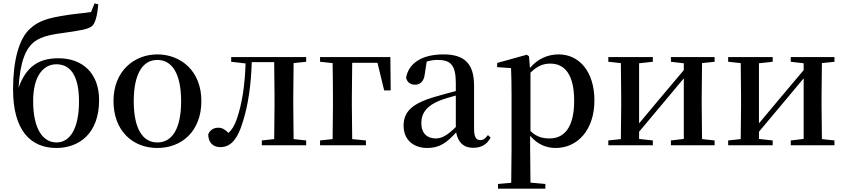

<svg xmlns="http://www.w3.org/2000/svg" viewBox="-20 -868 5046 1147"><path d="M318 -17C237 -17 178 -96 178 -264C178 -414 239 -484 317 -484C398 -484 452 -420 452 -262C452 -102 399 -17 318 -17ZM317 16C451 16 572 -69 572 -270C572 -432 472 -520 329 -520C205 -520 134 -464 91 -344C100 -501 134 -580 187 -620C232 -652 285 -662 383 -675C454 -686 510 -692 533 -715C552 -737 562 -782 567 -842L545 -848L524 -796C478 -789 418 -785 368 -776C276 -761 213 -747 159 -696C92 -636 58 -502 58 -334C58 -86 165 16 317 16Z M920 16C1067 16 1183 -85 1183 -265C1183 -444 1060 -543 920 -543C781 -543 658 -443 658 -265C658 -86 773 16 920 16ZM920 -17C832 -17 779 -100 779 -263C779 -426 832 -510 920 -510C1009 -510 1062 -426 1062 -263C1062 -100 1009 -17 920 -17Z M1617 0H1809V-29L1734 -37C1733 -93 1732 -177 1732 -232V-296C1732 -351 1733 -435 1734 -491L1809 -499V-527H1361V-499L1447 -489C1443 -358 1426 -248 1395 -158C1381 -118 1366 -93 1345 -74C1325 -94 1307 -105 1285 -105C1257 -105 1236 -93 1224 -66C1224 -16 1253 11 1296 11C1353 11 1398 -27 1433 -148C1462 -241 1480 -360 1484 -497H1618L1620 -296V-232L1618 -37L1544 -29V0Z M1892 -499 1967 -491C1968 -435 1969 -349 1969 -287V-232C1969 -177 1968 -93 1967 -37L1892 -29V0H2166V-29L2084 -37L2082 -232V-287L2084 -493H2235L2275 -328H2314L2312 -527H1892Z M2806 15C2855 15 2888 -4 2911 -46L2895 -61C2877 -38 2866 -31 2850 -31C2825 -31 2812 -47 2812 -100V-356C2812 -488 2755 -543 2629 -543C2500 -543 2421 -490 2406 -404C2412 -376 2432 -362 2460 -362C2489 -362 2513 -380 2518 -428L2529 -500C2552 -507 2573 -510 2594 -510C2672 -510 2703 -480 2703 -372V-324C2662 -313 2619 -302 2583 -291C2439 -250 2391 -199 2391 -117C2391 -33 2450 16 2532 16C2607 16 2649 -16 2705 -77C2716 -19 2748 15 2806 15ZM2703 -109C2648 -55 2616 -41 2583 -41C2532 -41 2497 -71 2497 -133C2497 -194 2532 -238 2609 -268C2634 -278 2668 -288 2703 -297Z M3300 16C3431 16 3531 -93 3531 -268C3531 -440 3440 -543 3318 -543C3255 -543 3194 -519 3146 -462L3140 -532L3127 -541L2950 -492V-467L3033 -461C3035 -412 3036 -366 3036 -299V19L3034 224L2955 231V259H3238V231L3149 223L3147 19V-57C3192 -4 3245 16 3300 16ZM3149 -434C3193 -477 3229 -488 3268 -488C3354 -488 3410 -422 3410 -266C3410 -100 3346 -41 3263 -41C3219 -41 3185 -51 3149 -85Z M3988 -499 4065 -490V-449L3915 -271L3798 -131V-490L3880 -499V-527H3614V-499L3689 -491C3690 -435 3691 -351 3691 -296V-232C3691 -177 3690 -93 3689 -37L3614 -29V0H3880V-29L3798 -38V-81L3943 -254L4065 -400V-38L3988 -29V0H4249V-29L4174 -37L4172 -232V-296L4174 -491L4249 -499V-527H3988Z M4704 -499 4781 -490V-449L4631 -271L4514 -131V-490L4596 -499V-527H4330V-499L4405 -491C4406 -435 4407 -351 4407 -296V-232C4407 -177 4406 -93 4405 -37L4330 -29V0H4596V-29L4514 -38V-81L4659 -254L4781 -400V-38L4704 -29V0H4965V-29L4890 -37L4888 -232V-296L4890 -491L4965 -499V-527H4704Z"/></svg>

Font: Noto Serif CJK SC SemiBold
Style: Regular
Weight: 600
Designer: Ryoko NISHIZUKA 西塚涼子 (kana & ideographs); Frank Grießhammer (Latin, Greek & Cyrillic); Wenlong ZHANG 张文龙 (bopomofo); San
Foundry: Adobe
Version: Version 2.001;hotconv 1.1.0;makeotfexe 2.6.0